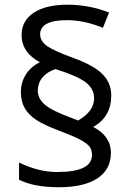

<svg xmlns="http://www.w3.org/2000/svg" viewBox="-20 -784 556 808"><path d="M376 -370.1Q376 -410.6 340.8 -437.5Q305.7 -464.4 213.9 -493.2Q180.7 -482.9 159.7 -459.5Q139.2 -435.5 139.2 -401.4Q139.6 -367.2 170.9 -341.8Q202.1 -316.4 285.2 -286.1L309.1 -276.9Q376 -315.9 376 -370.1ZM367.2 -131.8Q367.2 -153.8 356 -168Q344.7 -181.6 317.4 -196.3Q290 -210.9 228 -234.4Q165.5 -257.8 132.8 -279.3Q100.1 -300.8 84 -329.1Q67.9 -357.4 67.9 -397Q67.9 -437.5 88.9 -470.7Q109.9 -503.9 147.9 -522Q70.8 -563.5 70.8 -637.2Q71.3 -696.8 122.1 -730.5Q172.9 -764.2 264.2 -764.2Q355.5 -764.2 439 -731L413.1 -667Q333.5 -699.2 262.2 -699.2Q148.9 -699.2 148.9 -639.2Q149.4 -610.4 178.7 -589.8Q208 -569.3 291.5 -539.1Q375 -508.8 411.6 -471.7Q448.2 -434.6 448.2 -382.8Q448.2 -291.5 372.1 -250Q446.8 -210.9 446.8 -140.6Q446.3 -70.3 389.6 -33.2Q333 3.9 227.5 3.9Q122.1 3.9 60.1 -27.8V-100.1Q142.1 -60.1 220.2 -60.1Q367.2 -60.1 367.2 -131.8Z"/></svg>

Font: OpenSansHebrew-Regular
Style: Regular
Weight: 400
Foundry: Ascender Corporation, Yanek Iontef
Version: Version 2.001;PS 002.001;hotconv 1.0.70;makeotf.lib2.5.58329